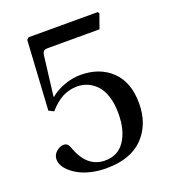

<svg xmlns="http://www.w3.org/2000/svg" viewBox="-126 -764 782 872"><g transform="rotate(-20 265.0 -328.0)"><path d="M40 -102.1Q40 -125 57.6 -139.9Q75.2 -154.8 92.8 -154.8Q113.3 -154.8 121.1 -130.9Q158.7 -22.9 247.1 -22.9Q310.1 -22.9 343 -73Q376 -123 376 -204.1Q376 -251.5 364.3 -287.4Q352.5 -323.2 332.8 -343.3Q313 -363.3 290.3 -373Q267.6 -382.8 242.2 -382.8Q202.1 -382.8 169.7 -365.7Q137.2 -348.6 105 -312L81.1 -324.2L101.1 -659.2L110.8 -668H444.8L450.2 -660.2L425.8 -591.8H176.8Q161.6 -591.8 155.8 -586.4Q149.9 -581.1 147.9 -563L125 -376L127 -374Q151.9 -396.5 192.4 -411.6Q232.9 -426.8 272.9 -426.8Q365.7 -426.8 422.9 -371.8Q480 -316.9 480 -214.8Q480 -114.3 419.2 -51Q358.4 12.2 240.2 12.2Q202.6 12.2 169.7 4.6Q136.7 -2.9 113.5 -14.9Q90.3 -26.9 73.2 -42Q56.2 -57.1 48.1 -72.5Q40 -87.9 40 -102.1Z"/></g></svg>

Font: Heuristica
Style: Regular
Weight: 400
Version: Version 1.0.2